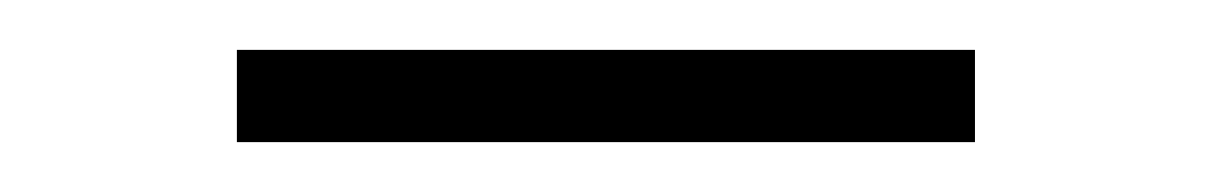

<svg xmlns="http://www.w3.org/2000/svg" viewBox="-20 -306 486 77"><path d="M371 -286V-249H75V-286Z"/></svg>

Font: Kantumruy Pro ExtraLight
Style: Regular
Weight: 250
Version: Version 1.002